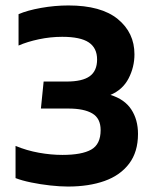

<svg xmlns="http://www.w3.org/2000/svg" viewBox="-20 -674 564 704"><path d="M229 10Q200 10 164 6Q128 2 94 -5Q60 -12 37 -21V-139Q78 -122 122.5 -114Q167 -106 209 -106Q280 -106 314.5 -125.5Q349 -145 349 -197Q349 -240 318.5 -258Q288 -276 231 -276H130L140 -375H224Q282 -375 309 -394.5Q336 -414 336 -456Q336 -498 305.5 -518.5Q275 -539 208 -539Q165 -539 122.5 -530Q80 -521 48 -507V-622Q80 -636 130.5 -645Q181 -654 231 -654Q351 -654 412 -604Q473 -554 473 -475Q473 -428 451.5 -386.5Q430 -345 385 -326Q437 -310 461.5 -272.5Q486 -235 486 -183Q486 -117 453.5 -74Q421 -31 363.5 -10.5Q306 10 229 10Z"/></svg>

Font: Kanit Medium
Style: Regular
Weight: 500
Designer: Katatrad Team
Foundry: CadsonDemak
Version: Version 2.000; ttfautohint (v1.8.3)